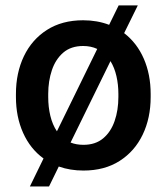

<svg xmlns="http://www.w3.org/2000/svg" viewBox="-20 -612 605 700"><path d="M38.1 -258.3V-269.5Q38.1 -346.2 67.1 -407Q96.2 -467.8 151.1 -502.9Q206.1 -538.1 283.2 -538.1Q334.5 -538.1 377.9 -521.5L412.6 -592.3H482.4L432.6 -491.2Q479.5 -455.1 504.4 -397.7Q529.3 -340.3 529.3 -269.5V-258.3Q529.3 -181.6 500.2 -121.1Q471.2 -60.5 416.3 -25.4Q361.3 9.8 284.2 9.8Q235.8 9.8 194.3 -4.9L158.7 67.9H88.9L138.7 -34.2Q90.3 -69.3 64.2 -127.7Q38.1 -186 38.1 -258.3ZM155.8 -269.5V-258.3Q155.8 -221.7 163.6 -189.5Q171.4 -157.2 187.5 -133.3L334.5 -433.6Q311.5 -444.3 283.2 -444.3Q238.8 -444.3 210.7 -420.2Q182.6 -396 169.2 -356.2Q155.8 -316.4 155.8 -269.5ZM411.6 -269.5Q411.6 -303.7 404.5 -334.5Q397.5 -365.2 382.8 -389.2L237.3 -92.3Q258.3 -84 284.2 -84Q328.1 -84 356.2 -107.7Q384.3 -131.3 397.9 -170.9Q411.6 -210.4 411.6 -258.3Z"/></svg>

Font: Vazirmatn UI Medium
Style: Regular
Weight: 500
Designer: Saber Rastikerdar
Foundry: Saber Rastikerdar
Version: Version 33.003